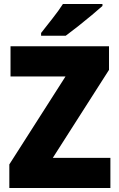

<svg xmlns="http://www.w3.org/2000/svg" viewBox="-20 -947 600 967"><path d="M536 0H27V-119L310 -562H33V-714H529V-595L246 -152H536ZM496 -917Q476 -899 442.5 -871Q409 -843 373 -814.5Q337 -786 311 -767H187V-781Q212 -813 244 -853.5Q276 -894 297 -927H496Z"/></svg>

Font: Noto Sans Myanmar SemiCondensed Black
Style: Regular
Weight: 900
Width: 4
Designer: Monotype Design Team
Foundry: Monotype Imaging Inc.
Version: Version 2.107; ttfautohint (v1.8.4.7-5d5b)